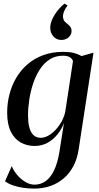

<svg xmlns="http://www.w3.org/2000/svg" viewBox="-20 -804 555 1072"><path d="M419.5 28Q411.5 82.5 389.8 123.5Q368 164.5 335 192.5Q302 220.5 260.2 234.8Q218.5 249 170 249Q139.5 249 109.2 244.5Q79 240 52.8 231Q26.5 222 8 208L45.5 123.5Q57.5 152 78.2 175.5Q99 199 123.8 213Q148.5 227 172.5 227Q207.5 227 235.2 207Q263 187 282.5 146Q302 105 312 42.5L337 -117Q325 -84 301.5 -54.5Q278 -25 245.5 -7Q213 11 173.5 11Q131 11 96 -8.2Q61 -27.5 40.5 -68.8Q20 -110 20 -175Q20 -227.5 32.8 -277.2Q45.5 -327 71 -370Q96.5 -413 134.2 -445.5Q172 -478 221.8 -496.2Q271.5 -514.5 333 -514.5Q368 -514.5 391.5 -508.5Q415 -502.5 435.5 -491L502 -510ZM387.5 -463Q383.5 -476 369.8 -484.5Q356 -493 331.5 -493Q289.5 -493 257.2 -472.2Q225 -451.5 202.2 -416.2Q179.5 -381 165 -337.5Q150.5 -294 143.5 -247.8Q136.5 -201.5 136.5 -159.5Q136.5 -124 142 -100Q147.5 -76 157.2 -61.5Q167 -47 179.8 -40.8Q192.5 -34.5 207.5 -34.5Q234 -34.5 262 -54.2Q290 -74 312.5 -106.8Q335 -139.5 344 -178ZM321.5 -581Q295.5 -581 278 -600.8Q260.5 -620.5 260.5 -649Q260.5 -674 273.8 -700.8Q287 -727.5 305.5 -749.8Q324 -772 340.5 -783.5H341.5L356 -774V-771.5Q343.5 -756 337.5 -740Q331.5 -724 331.5 -714Q331.5 -702.5 335.8 -692.5Q340 -682.5 355.5 -671Q366 -663.5 372.8 -654.2Q379.5 -645 379.5 -631Q379.5 -617 371.8 -605.5Q364 -594 351.5 -587.5Q339 -581 325 -581Z"/></svg>

Font: Merriweather 144pt Medium
Style: Italic
Weight: 500
Italic angle: -7.8°
Version: Version 2.101